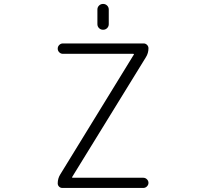

<svg xmlns="http://www.w3.org/2000/svg" viewBox="-20 -974 1040 973"><path d="M473.6 -851.6V-925.8Q473.6 -937.5 481.9 -945.8Q490.2 -954.1 502.4 -954.1Q514.6 -954.1 522.9 -945.8Q531.2 -937.5 531.2 -925.8V-851.6Q531.2 -839.8 522.9 -831.5Q514.6 -823.2 502.4 -823.2Q490.2 -823.2 481.9 -831.5Q473.6 -839.8 473.6 -851.6ZM345.7 -77.1Q343.8 -73.2 348.6 -73.2H706.1Q716.8 -73.2 724.6 -65.4Q732.4 -57.6 732.4 -47.4Q732.4 -37.1 724.6 -29.3Q716.8 -21.5 706.1 -21.5H295.9Q286.1 -21.5 279.3 -28.3Q272.5 -35.2 272.5 -44.9Q272.5 -69.3 285.2 -89.8L658.2 -697.3Q660.2 -701.2 655.3 -701.2H298.8Q288.1 -701.2 280.3 -709Q272.5 -716.8 272.5 -727.5Q272.5 -738.3 280.3 -746.1Q288.1 -753.9 298.8 -753.9H708Q717.8 -753.9 725.1 -746.6Q732.4 -739.3 732.4 -729.5Q732.4 -705.1 719.7 -684.6Z"/></svg>

Font: Gen Jyuu Gothic L Monospace Light
Style: Regular
Weight: 300
Designer: [Source Han Sans]
Ryoko NISHIZUKA  (kana & ideographs); Paul D. Hunt (Latin, Greek & Cyrillic); Wenlong ZHANG  (bopomofo
Version: Version 1.002.20150607